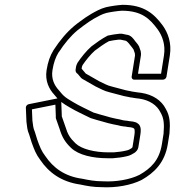

<svg xmlns="http://www.w3.org/2000/svg" viewBox="-20 -787 744 816"><path d="M240.4 -353.6C251.5 -345 263.1 -338.4 275.4 -331C304.4 -313.7 333.5 -300.8 364 -285.7C364.3 -285.5 364.8 -285.3 365.2 -285.1C381.5 -279.4 399.9 -275 417.5 -269.9L438.5 -263.9C438.8 -263.9 439.2 -263.8 439.5 -263.7C446.3 -262.4 453 -260.8 459.7 -258.9C459.9 -258.9 460.3 -258.8 460.6 -258.7L480.5 -254.8C488.8 -252.4 498.5 -250.3 506.4 -249.6C506.7 -249.5 507.2 -249.5 507.5 -249.5C511 -249.5 514.9 -249 519.2 -247.9C519.6 -247.8 520.3 -247.6 520.8 -247.6L536.7 -245.7L543.6 -243.9C544 -243.8 544.8 -243.6 545.6 -243.5C546.1 -243.2 546.8 -242.7 550.7 -239.5C552.4 -236.3 553.3 -226.2 551.4 -214L543.1 -161.6C542.7 -160.9 541.8 -159.6 539.8 -157.6C530.9 -152.1 527.4 -149.3 516.9 -147.3C516.7 -147.2 516.5 -147.2 516.3 -147.1C498.6 -142.9 484 -141.3 463.5 -139.5H440.1C382.5 -139.5 326.3 -153.4 301.1 -177.6C278.4 -199.4 268.1 -214.6 257.8 -249.2C257.8 -249.3 257.7 -249.6 257.6 -249.8C248.6 -274.8 247.8 -277.1 242.5 -292.8L242.5 -297.8C242.5 -297.9 242.5 -298.2 242.5 -298.4ZM224.1 -368.7 102 -344.2C95.8 -343 89.6 -336.5 89.9 -329.5L92.4 -269.5C92.4 -269.3 92.5 -268.9 92.5 -268.6C94.9 -250.1 95.6 -233.8 104.1 -214.9C105.3 -211.4 108.7 -200.4 113.8 -183.8C113.8 -183.6 113.9 -183.4 113.9 -183.3C125.8 -150.3 132.6 -131.7 151.5 -106.7C186.3 -55.5 238.8 -14.2 321.4 -2.7C349.1 3.1 375.3 8.4 412.3 8.5C472 11.9 537.1 0.4 581.5 -22C581.7 -22.1 582 -22.3 582.2 -22.4C635.6 -52.8 680.6 -95.6 693.2 -175L700.2 -219C700.2 -219.2 700.3 -219.7 700.3 -220C703.9 -264.1 702.4 -293.5 684.6 -324.2C666.4 -360.3 629.7 -384.7 580.8 -392.4L564.4 -394.4C558.7 -395.5 551.3 -396.7 545.3 -397.4C545 -397.5 544.4 -397.5 544 -397.5C543.3 -397.5 540.5 -397.9 536.6 -399C536.4 -399.1 535.9 -399.2 535.6 -399.3L515.5 -403.2C494.9 -408.6 475.3 -413.9 455.3 -419.2C434.7 -423.9 422.6 -432.1 402.1 -441.4C384.6 -450.9 363.3 -464.1 344.7 -474.2C343.9 -474.6 345.4 -473.8 344.5 -474.3L330.6 -490.8C329.2 -492.5 328 -493.7 326.9 -495L328.3 -503.5C328.3 -503.5 329.4 -506.1 330.9 -510.3C344.6 -530.6 365.5 -556.5 383.1 -571.8C401.6 -585.8 421.8 -600.5 442.9 -611.9C443 -611.9 443.2 -611.9 443.4 -612C451.2 -614.1 471.9 -617.3 483.6 -618.5H492.4C496.4 -617.5 503.6 -615.9 510.1 -614.7C510.7 -614.6 511.6 -614.5 512.3 -614.5C517 -614.5 526.4 -604.9 533 -595.7C539.4 -587 544.5 -582.3 547.5 -576.7L553.1 -560.3C553.3 -559 553.9 -553.3 553.8 -551L539.5 -461C538.7 -455.6 542.5 -448.5 550 -448.5H673C678.4 -448.5 686.3 -453.4 687.5 -461L701.8 -551C710.4 -605.6 693.1 -648.2 671.8 -678.3C636.3 -726.2 594.2 -766.5 501.4 -766.5C501.2 -766.5 500.9 -766.5 500.7 -766.5C479 -765.2 448.3 -760.6 429.6 -756.1C405.5 -749.7 387 -738.6 369 -728.7C368.8 -728.6 368.4 -728.4 368.2 -728.2L346 -714.2C345.8 -714.1 345.4 -713.9 345.1 -713.7C336.9 -707.7 329 -702.1 321.5 -696.8C283.3 -669.6 257 -642.3 227.8 -603.4C227.7 -603.2 227.4 -602.8 227.3 -602.6C218.6 -589.4 212.2 -580.2 208.6 -575.6C208.3 -575.3 207.9 -574.7 207.6 -574.2C192.5 -549.8 183.4 -523.1 178 -489C170.5 -442 189.5 -407.5 210.3 -385ZM307 -514.7C305.9 -511.8 304.2 -509.7 303.3 -504L301.4 -492C299.3 -478.5 310.1 -473.2 310.1 -473.2L324.4 -456.2C326 -454.3 330.4 -451.5 330.4 -451.5C350.6 -440.4 368.5 -429.3 387.7 -418.8C388 -418.7 388.3 -418.5 388.5 -418.5C405.9 -410.7 421.8 -400.3 445.7 -394.8C465 -389.8 484.6 -384.4 506 -378.9C506.2 -378.8 506.5 -378.8 506.6 -378.7L526.4 -374.8C532.5 -373.1 536.1 -372.6 539.3 -372.5C545.1 -371.8 550.1 -371 556.1 -369.7C556.4 -369.7 556.8 -369.6 557.1 -369.6L573.5 -367.6C616 -360.9 647 -340 661.7 -310.2C661.8 -310 661.9 -309.7 662 -309.5C676.6 -284.8 678.5 -260.8 675.1 -218.5L668.2 -175C657.1 -105 620.8 -71.3 572.6 -43.8C533.9 -24.4 473.5 -13.1 417.3 -16.5C417.1 -16.5 416.8 -16.5 416.6 -16.5C383.2 -16.5 358.2 -21.4 329.8 -27.3C329.5 -27.3 329.2 -27.4 329 -27.4C254 -37.6 205.5 -74.9 173.1 -123C173 -123.2 172.8 -123.4 172.7 -123.5C156.1 -145.2 149.8 -161.6 137.9 -194.7C137.9 -194.9 143.9 -175.3 138.1 -194.2C132.8 -211.6 129.6 -222.2 128.1 -226.6C128 -226.9 127.8 -227.4 127.7 -227.6C121.3 -241.2 120 -256.5 117.7 -274.9L115.7 -322.3L215.4 -342.2L217.2 -293.9L217.1 -287.2C217.1 -285.9 217.4 -284.4 217.7 -283.4C223.4 -266.6 224.4 -263.8 233.5 -238.5C244.3 -202.2 258.1 -181.5 282.1 -158.4C314 -127.8 375.4 -114.5 436.1 -114.5H460.1C460.5 -114.5 461 -114.5 461.3 -114.6C481.2 -116.3 498.7 -118.1 518.5 -122.9C533.2 -125.7 543.5 -132.7 551.7 -137.6C552.5 -138 553.4 -138.7 553.9 -139.2C558.3 -143 566.2 -149.9 568 -161L576.4 -214C578.7 -228.4 580.5 -246.1 570.7 -257.8C570.2 -258.4 569.5 -259.1 569 -259.4C566.9 -261 560.3 -267.5 552.4 -268.4L545.8 -270.1C545.3 -270.3 544.7 -270.4 544.3 -270.4L528.4 -272.3C522.2 -273.8 516.5 -274.4 512.1 -274.5C505.5 -275.2 498.8 -276.6 490.6 -279C490.3 -279.1 489.8 -279.2 489.6 -279.3L469.7 -283.2C461.7 -285.4 454.7 -287 448.4 -288.2L427.9 -294.1C410.1 -299.1 391 -304 377.5 -308.6C346.1 -324.2 318.4 -336.5 290.9 -353C275 -362.5 262.5 -369.5 251.3 -379.7C248.9 -381.9 246.1 -384.6 244 -387L230.5 -403C211.6 -423.5 196.9 -451.1 203 -489C208 -520.6 216.5 -544 228.2 -563.1C233.6 -570.1 239.6 -578.9 247.6 -591C276.3 -629.2 298.4 -651.9 334.1 -677.2C341.4 -682.4 350.1 -688.7 357.5 -694L378.9 -707.5C398.2 -718.1 413.2 -726.9 432.1 -731.9C447.5 -735.6 479.4 -740.4 497.8 -741.5C582.9 -741.2 616.6 -707.4 650.4 -661.7C669.4 -635 684.2 -597.9 676.8 -551L664.5 -473.5H566.5L578.8 -551C579.9 -558.2 578.6 -565.2 578 -569C577.9 -569.5 577.7 -570.2 577.6 -570.6L571.4 -588.6C571.3 -589 571 -589.6 570.8 -589.9C565.8 -599.9 559.3 -605.6 554.4 -612.2C548.9 -619.9 536.8 -638.5 517.6 -639.5C510.7 -640.8 505.5 -641.9 500.9 -643.1C500 -643.4 498.7 -643.5 497.9 -643.5H486.9C486.5 -643.5 486 -643.5 485.7 -643.4C473.9 -642.3 451.7 -638.9 442.1 -636.5C439.8 -636.3 438.2 -635.8 436.4 -634.9C412.1 -622.1 389.8 -605.9 369.4 -590.5C369.1 -590.3 368.8 -590 368.6 -589.8C347.4 -571.5 324.4 -542.9 309.1 -519.6C308.1 -518.1 307.3 -516 307 -514.7Z"/></svg>

Font: Tape
Style: Regular
Weight: 500
Foundry: Cannot Into Space Fonts
Version: Version 0.97